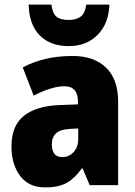

<svg xmlns="http://www.w3.org/2000/svg" viewBox="-20 -807 590 837"><path d="M297 -563Q389 -563 442 -512.5Q495 -462 495 -363V0H371L340 -73H337Q306 -30 271 -10Q236 10 177 10Q105 10 67.5 -40.5Q30 -91 30 -169Q30 -258 83.5 -301.5Q137 -345 239 -349L320 -352V-363Q320 -431 261 -431Q233 -431 199 -420.5Q165 -410 127 -390L79 -513Q123 -537 177.5 -550Q232 -563 297 -563ZM285 -245Q243 -243 224.5 -226Q206 -209 206 -178Q206 -122 252 -122Q280 -122 300.5 -143.5Q321 -165 321 -201V-247ZM457 -787Q454 -704 405.5 -655Q357 -606 280 -606Q199 -606 153 -653Q107 -700 105 -787H204Q209 -748 226.5 -734Q244 -720 280 -720Q311 -720 331 -734Q351 -748 356 -787Z"/></svg>

Font: Noto Sans Oriya Cond Blk
Style: Regular
Weight: 900
Width: 3
Designer: Amélie Bonet and Sol Matas
Foundry: Google LLC
Version: Version 2.006; ttfautohint (v1.8.4.7-5d5b)